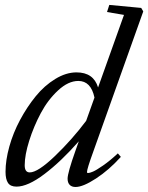

<svg xmlns="http://www.w3.org/2000/svg" viewBox="-20 -745 601 778"><path d="M46.9 11.2Q22.5 11.2 12.5 -3.7Q2.4 -18.6 2.4 -48.8Q2.4 -95.7 17.8 -151.1Q33.2 -206.5 61.3 -259Q89.4 -311.5 124.8 -355Q160.2 -398.4 203.9 -425Q247.6 -451.7 290 -451.7Q358.9 -451.7 377.4 -390.6L482.4 -684.6L413.6 -696.3L422.9 -725.1L552.2 -712.9L560.5 -698.7L357.9 -130.4Q332.5 -60.5 332.5 -47.9Q332.5 -43.9 336.9 -43.9Q343.3 -43.9 356.7 -49.6Q370.1 -55.2 397.9 -74.5Q425.8 -93.8 457.5 -123.5L469.7 -109.4Q421.9 -56.2 369.1 -21.7Q316.4 12.7 286.1 12.7Q270.5 12.7 262.2 3.9Q253.9 -4.9 253.9 -21Q253.9 -44.4 285.6 -133.8L299.3 -172.4Q227.1 -90.3 159.9 -39.6Q92.8 11.2 46.9 11.2ZM80.1 -75.2Q80.1 -46.4 100.6 -46.4Q133.3 -46.4 202.4 -112.5Q271.5 -178.7 329.1 -255.4L362.8 -349.6Q348.6 -417 297.4 -417Q256.8 -417 215.6 -378.9Q174.3 -340.8 145.5 -286.9Q116.7 -232.9 98.4 -174.8Q80.1 -116.7 80.1 -75.2Z"/></svg>

Font: Elstob 10pt
Style: Italic
Weight: 400
Italic angle: -20°
Designer: Peter S. Baker
Version: Version 1.015